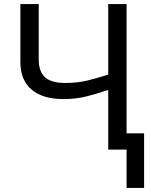

<svg xmlns="http://www.w3.org/2000/svg" viewBox="-20 -734 743 942"><path d="M601 -714V-80H687V188H601V0H511V-293Q453 -273 402.5 -260.5Q352 -248 290 -248Q190 -248 135 -294.5Q80 -341 80 -429V-714H170V-442Q170 -384 200.5 -355.5Q231 -327 299 -327Q358 -327 405 -338Q452 -349 511 -368V-714Z"/></svg>

Font: Noto Sans IKEA
Style: Regular
Weight: 400
Designer: Monotype Design Team
Foundry: Monotype Imaging Inc.
Version: Version 2.001